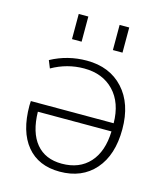

<svg xmlns="http://www.w3.org/2000/svg" viewBox="-111 -815 767 907"><g transform="rotate(15 272.0 -361.5)"><path d="M361 -610V-733H408V-610ZM161 -610V-733H208V-610ZM454 -237H94Q96 -136 140.5 -82.5Q185 -29 266 -29Q352 -29 401.5 -83.5Q451 -138 454 -237ZM454 -277Q453 -377 398.5 -434Q344 -491 253 -491Q170 -491 96 -449L81 -486Q162 -530 256 -530Q368 -530 434.5 -457.5Q501 -385 501 -260Q501 -134 438 -62Q375 10 266 10Q162 10 105 -59Q48 -128 48 -255Q48 -258 48.5 -266Q49 -274 49 -277Z"/></g></svg>

Font: M PLUS 1p Light
Style: Regular
Weight: 300
Version: Version 1.061